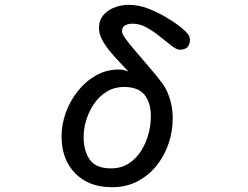

<svg xmlns="http://www.w3.org/2000/svg" viewBox="-20 -783 1040 806"><path d="M450.2 2.9Q352.5 2.9 295.4 -55.7Q238.3 -114.3 238.3 -210.9Q238.3 -259.8 255.9 -309.1Q273.4 -358.4 306.2 -399.9Q338.9 -441.4 382.8 -466.3Q426.8 -491.2 479.5 -491.2Q490.2 -491.2 500 -488.8Q509.8 -486.3 519.5 -482.4Q504.9 -498 484.4 -519.5Q463.9 -541 443.4 -565.4Q422.9 -589.8 409.2 -615.2Q395.5 -640.6 395.5 -664.1Q395.5 -698.2 414.1 -719.7Q432.6 -741.2 461.4 -752Q490.2 -762.7 519.5 -762.7Q563.5 -762.7 606 -745.6Q648.4 -728.5 684.6 -706.1Q696.3 -699.2 718.3 -684.1Q740.2 -668.9 758.8 -651.4Q777.3 -633.8 777.3 -617.2Q777.3 -574.2 734.4 -574.2Q721.7 -574.2 700.2 -590.8Q678.7 -607.4 652.3 -628.9Q626 -650.4 596.7 -667Q567.4 -683.6 537.1 -683.6Q519.5 -683.6 505.9 -677.2Q492.2 -670.9 492.2 -650.4Q492.2 -640.6 508.3 -618.7Q524.4 -596.7 548.8 -568.4Q573.2 -540 599.1 -509.8Q625 -479.5 646 -453.1Q667 -426.8 675.8 -410.2Q705.1 -353.5 705.1 -287.1Q705.1 -231.4 687.5 -179.7Q669.9 -127.9 636.7 -86.9Q603.5 -45.9 556.6 -21.5Q509.8 2.9 450.2 2.9ZM446.3 -76.2Q488.3 -76.2 519.5 -96.2Q550.8 -116.2 571.8 -148.9Q592.8 -181.6 603 -219.7Q613.3 -257.8 613.3 -293.9Q613.3 -351.6 586.9 -384.8Q560.5 -418 500 -418Q460.9 -418 429.2 -398.9Q397.5 -379.9 376 -349.1Q354.5 -318.4 342.8 -281.2Q331.1 -244.1 331.1 -209Q331.1 -149.4 356.9 -112.8Q382.8 -76.2 446.3 -76.2Z"/></svg>

Font: Kosugi Maru
Style: Regular
Weight: 400
Designer: MOTOYA
Version: Version 4.002